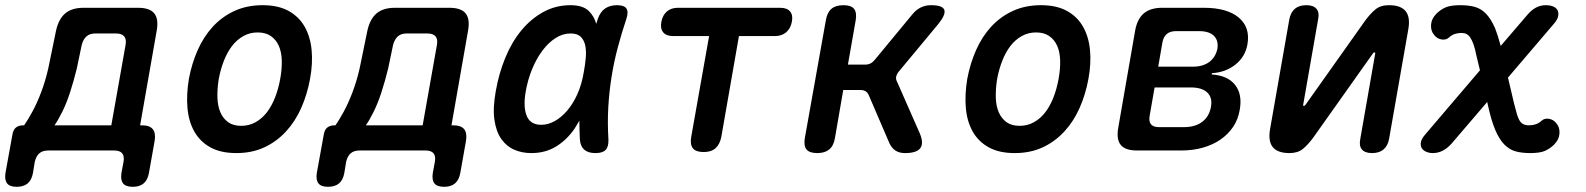

<svg xmlns="http://www.w3.org/2000/svg" viewBox="-93 -580 6113 740"><path d="M-29 140Q-55 140 -65.5 127Q-76 114 -72 87L-45 -62Q-42 -80 -31.5 -88.5Q-21 -97 -3 -97H0Q14 -117 32 -150Q50 -183 66 -225.5Q82 -268 93 -316L123 -462Q133 -507 158.5 -528.5Q184 -550 229 -550H439Q484 -550 501.5 -528.5Q519 -507 511 -462L447 -97H454Q484 -97 496 -82Q508 -67 503 -37L481 87Q476 114 460.5 127Q445 140 419 140Q392 140 381.5 127Q371 114 375 87L383 44Q387 22 378 11Q369 0 347 0H93Q71 0 58.5 11Q46 22 41 44L34 87Q29 114 13.5 127Q-2 140 -29 140ZM391 -407Q395 -429 385.5 -440Q376 -451 354 -451H275Q253 -451 240.5 -440Q228 -429 222 -407L203 -316Q191 -267 177 -224Q163 -181 146.5 -148Q130 -115 117 -97H336Z M818 10Q758 10 718 -12Q678 -34 656 -73Q634 -112 629.5 -164Q625 -216 635 -276Q646 -335 669 -387Q692 -439 727.5 -477.5Q763 -516 811 -538Q859 -560 919 -560Q979 -560 1019 -538Q1059 -516 1081 -477.5Q1103 -439 1108 -387.5Q1113 -336 1102 -276Q1091 -216 1068 -164Q1045 -112 1009 -73Q973 -34 925.5 -12Q878 10 818 10ZM837 -95Q867 -95 892 -109Q917 -123 935.5 -147Q954 -171 967 -204Q980 -237 987 -276Q994 -314 993 -347Q992 -380 981.5 -403.5Q971 -427 951 -441Q931 -455 900 -455Q870 -455 845 -441Q820 -427 801.5 -403Q783 -379 770 -346Q757 -313 750 -275Q744 -237 745 -204Q746 -171 756.5 -147Q767 -123 786.5 -109Q806 -95 837 -95Z M1171 140Q1145 140 1134.5 127Q1124 114 1128 87L1155 -62Q1158 -80 1168.5 -88.5Q1179 -97 1197 -97H1200Q1214 -117 1232 -150Q1250 -183 1266 -225.5Q1282 -268 1293 -316L1323 -462Q1333 -507 1358.5 -528.5Q1384 -550 1429 -550H1639Q1684 -550 1701.5 -528.5Q1719 -507 1711 -462L1647 -97H1654Q1684 -97 1696 -82Q1708 -67 1703 -37L1681 87Q1676 114 1660.5 127Q1645 140 1619 140Q1592 140 1581.5 127Q1571 114 1575 87L1583 44Q1587 22 1578 11Q1569 0 1547 0H1293Q1271 0 1258.5 11Q1246 22 1241 44L1234 87Q1229 114 1213.5 127Q1198 140 1171 140ZM1591 -407Q1595 -429 1585.5 -440Q1576 -451 1554 -451H1475Q1453 -451 1440.5 -440Q1428 -429 1422 -407L1403 -316Q1391 -267 1377 -224Q1363 -181 1346.5 -148Q1330 -115 1317 -97H1536Z M1955 10Q1919 10 1889 -3Q1859 -16 1839 -44.5Q1819 -73 1812.5 -118.5Q1806 -164 1818 -230Q1830 -298 1855 -358.5Q1880 -419 1917 -463.5Q1954 -508 2001.5 -534Q2049 -560 2106 -560Q2154 -560 2177 -537Q2197 -517 2205 -488Q2208 -497 2211 -507Q2221 -535 2239.5 -547.5Q2258 -560 2285 -560Q2313 -560 2321.5 -547Q2330 -534 2321 -507Q2302 -450 2287.5 -395Q2273 -340 2264 -283.5Q2255 -227 2251.5 -167.5Q2248 -108 2252 -42Q2253 -15 2241.5 -2.5Q2230 10 2202 10Q2174 10 2159 -3Q2144 -16 2142 -42Q2140 -80 2140 -115Q2131 -99 2122 -85Q2092 -41 2050.5 -15.5Q2009 10 1955 10ZM1993 -99Q2019 -99 2044.5 -113Q2070 -127 2092.5 -153Q2115 -179 2132 -216.5Q2149 -254 2157 -302Q2162 -329 2164.5 -355.5Q2167 -382 2163 -403Q2159 -424 2146 -437.5Q2133 -451 2106 -451Q2076 -451 2048.5 -433.5Q2021 -416 1998 -385.5Q1975 -355 1958 -314Q1941 -273 1933 -226Q1923 -168 1937 -133.5Q1951 -99 1993 -99Z M2640 -441H2501Q2475 -441 2463 -455.5Q2451 -470 2456 -496Q2461 -522 2477.5 -536Q2494 -550 2520 -550H2914Q2940 -550 2952 -536Q2964 -522 2959 -496Q2954 -470 2937 -455.5Q2920 -441 2894 -441H2755L2687 -52Q2681 -23 2664.5 -8.5Q2648 6 2619 6Q2589 6 2577.5 -8.5Q2566 -23 2571 -52Z M3057 10Q3027 10 3015.5 -4Q3004 -18 3009 -48L3090 -502Q3095 -532 3111.5 -546Q3128 -560 3158 -560Q3187 -560 3198.5 -546Q3210 -532 3205 -502L3175 -331H3242Q3253 -331 3262 -335.5Q3271 -340 3279 -350L3422 -523Q3437 -542 3455.5 -551Q3474 -560 3495 -560Q3540 -560 3546.5 -542Q3553 -524 3523 -487L3371 -304Q3363 -294 3361 -284.5Q3359 -275 3364 -266L3452 -66Q3468 -28 3454 -9Q3440 10 3395 10Q3373 10 3358.5 0.5Q3344 -9 3335 -28L3255 -214Q3251 -223 3243.5 -228Q3236 -233 3224 -233H3157L3125 -48Q3120 -18 3103 -4Q3086 10 3057 10Z M3818 10Q3758 10 3718 -12Q3678 -34 3656 -73Q3634 -112 3629.5 -164Q3625 -216 3635 -276Q3646 -335 3669 -387Q3692 -439 3727.5 -477.5Q3763 -516 3811 -538Q3859 -560 3919 -560Q3979 -560 4019 -538Q4059 -516 4081 -477.5Q4103 -439 4108 -387.5Q4113 -336 4102 -276Q4091 -216 4068 -164Q4045 -112 4009 -73Q3973 -34 3925.5 -12Q3878 10 3818 10ZM3837 -95Q3867 -95 3892 -109Q3917 -123 3935.5 -147Q3954 -171 3967 -204Q3980 -237 3987 -276Q3994 -314 3993 -347Q3992 -380 3981.5 -403.5Q3971 -427 3951 -441Q3931 -455 3900 -455Q3870 -455 3845 -441Q3820 -427 3801.5 -403Q3783 -379 3770 -346Q3757 -313 3750 -275Q3744 -237 3745 -204Q3746 -171 3756.5 -147Q3767 -123 3786.5 -109Q3806 -95 3837 -95Z M4289 0Q4244 0 4226.5 -21.5Q4209 -43 4217 -88L4282 -462Q4290 -507 4315.5 -528.5Q4341 -550 4386 -550H4547Q4636 -550 4681 -512.5Q4726 -475 4715 -410Q4707 -362 4669 -331.5Q4631 -301 4578 -298L4577 -293Q4639 -289 4667.5 -252.5Q4696 -216 4685 -156Q4679 -120 4660 -91.5Q4641 -63 4611.5 -42.5Q4582 -22 4543.5 -11Q4505 0 4459 0ZM4357 -243 4338 -134Q4334 -112 4343 -101Q4352 -90 4374 -90H4470Q4513 -90 4540 -110Q4567 -130 4574 -167Q4581 -203 4560.5 -223Q4540 -243 4496 -243ZM4439 -460Q4417 -460 4404 -449Q4391 -438 4387 -416L4371 -323H4505Q4543 -323 4567.5 -341Q4592 -359 4599 -392Q4604 -424 4585.5 -442Q4567 -460 4529 -460Z M4802 -82 4876 -504Q4881 -532 4897.5 -546Q4914 -560 4942 -560Q4969 -560 4981 -546Q4993 -532 4987 -504L4930 -178Q4929 -175 4929.5 -173.5Q4930 -172 4933 -172Q4935 -172 4936.5 -173.5Q4938 -175 4940 -178L5169 -501Q5189 -528 5208.5 -544Q5228 -560 5260 -560Q5306 -560 5324.5 -537Q5343 -514 5335 -468L5261 -46Q5256 -18 5239.5 -4Q5223 10 5195 10Q5168 10 5156 -4Q5144 -18 5150 -46L5207 -372Q5208 -375 5207 -376.5Q5206 -378 5204 -378Q5202 -378 5200.5 -376.5Q5199 -375 5197 -372L4968 -49Q4948 -22 4928.5 -6Q4909 10 4877 10Q4831 10 4812.5 -13Q4794 -36 4802 -82Z M5894 -486 5719 -281 5742 -183Q5748 -160 5752.5 -143.5Q5757 -127 5763 -116.5Q5769 -106 5778 -101.5Q5787 -97 5800 -97Q5814 -97 5826 -101Q5838 -105 5849 -115Q5860 -125 5877.5 -122Q5895 -119 5906 -104Q5919 -89 5917.5 -65.5Q5916 -42 5897 -23Q5881 -7 5861.5 1.5Q5842 10 5805 10Q5773 10 5749 3.5Q5725 -3 5705.5 -22.5Q5686 -42 5670.5 -78Q5655 -114 5642 -173L5639 -187L5502 -27Q5486 -9 5468 0.5Q5450 10 5429 10Q5416 10 5404 5Q5392 0 5386.5 -9.5Q5381 -19 5383.5 -32.5Q5386 -46 5402 -64L5611 -309L5597 -367Q5592 -393 5586 -409.5Q5580 -426 5573.5 -435.5Q5567 -445 5559 -449Q5551 -453 5540 -453Q5526 -453 5514 -449Q5502 -445 5491 -435Q5480 -425 5462.5 -428Q5445 -431 5434 -446Q5421 -461 5422.5 -484.5Q5424 -508 5443 -527Q5459 -543 5478.5 -551.5Q5498 -560 5535 -560Q5567 -560 5591 -553.5Q5615 -547 5634 -527.5Q5653 -508 5669 -472Q5680 -444 5691 -403L5793 -522Q5809 -541 5826.5 -550.5Q5844 -560 5866 -560Q5880 -560 5892 -555.5Q5904 -551 5909.5 -541.5Q5915 -532 5912.5 -518Q5910 -504 5894 -486Z"/></svg>

Font: Maple Mono SemiBold
Style: Italic
Weight: 600
Italic angle: -10°
Monospace: yes
Designer: subframe7536
Version: Version 7.000